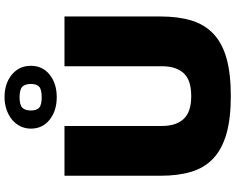

<svg xmlns="http://www.w3.org/2000/svg" viewBox="-118 -936 1063 868"><g transform="rotate(-90 414.0 -501.5)"><path d="M414 10Q312 10 243 -10Q174 -30 132 -69.5Q90 -109 72 -168.5Q54 -228 54 -308V-742H279V-301Q279 -238 310.5 -203.5Q342 -169 414 -169Q487 -169 518 -203.5Q549 -238 549 -301V-742H774V-308Q774 -228 756 -168.5Q738 -109 696 -69Q654 -29 585 -9.5Q516 10 414 10ZM409 -777Q348 -777 307.5 -809Q267 -841 267 -894Q267 -920 278 -942Q289 -964 308 -979.5Q327 -995 353 -1004Q379 -1013 409 -1013Q471 -1013 511 -980Q551 -947 551 -894Q551 -841 511 -809Q471 -777 409 -777ZM409 -845Q444 -845 456.5 -856.5Q469 -868 469 -894Q469 -920 456.5 -932.5Q444 -945 409 -945Q374 -945 361.5 -932.5Q349 -920 349 -894Q349 -868 361.5 -856.5Q374 -845 409 -845Z"/></g></svg>

Font: Encode Sans Normal
Style: Black
Weight: 900
Designer: Pablo Impallari, Andres Torresi
Foundry: Pablo Impallari, Andres Torresi
Version: Version 1.000; ttfautohint (v1.00) -l 8 -r 50 -G 200 -x 14 -